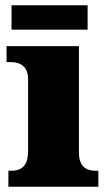

<svg xmlns="http://www.w3.org/2000/svg" viewBox="-20 -712 416 732"><path d="M12 0V-61H24Q43 -61 57 -68Q71 -75 79 -91Q87 -107 87 -135V-409Q87 -434 78.5 -448Q70 -462 56 -468.5Q42 -475 24 -475H5V-536H281V-131Q281 -105 289 -89.5Q297 -74 311.5 -67.5Q326 -61 344 -61H355V0ZM24 -599V-692H314V-599Z"/></svg>

Font: Noto Serif Hebrew Black
Style: Regular
Weight: 900
Version: Version 2.003